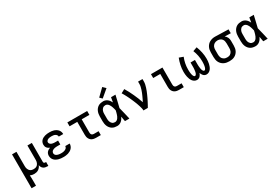

<svg xmlns="http://www.w3.org/2000/svg" viewBox="88 -2080 5223 3607"><g transform="rotate(-30 2700.0 -277.0)"><path d="M85 215V-520H181V-210Q181 -193 183.5 -176Q186 -159 192.5 -143.5Q199 -128 209.5 -114.5Q220 -101 234.5 -92Q249 -83 266 -79.5Q283 -76 300 -76Q317 -76 334 -79.5Q351 -83 365.5 -92Q380 -101 390.5 -114.5Q401 -128 407.5 -143.5Q414 -159 416.5 -176Q419 -193 419 -210V-520H515V-111Q515 -104 517 -97Q519 -90 524 -85Q529 -80 536 -78Q543 -76 550 -76H568V8H550Q527 8 504 3Q481 -2 462.5 -15.5Q444 -29 432.5 -50Q421 -71 419 -94Q410 -71 394.5 -51Q379 -31 358 -17Q337 -3 312 2.5Q287 8 263 8Q240 8 218.5 3.5Q197 -1 177 -11Q179 18 180 48Q181 78 181 107V215Z M897 8Q871 8 845.5 5.5Q820 3 795 -4Q770 -11 746.5 -23.5Q723 -36 705.5 -54.5Q688 -73 678.5 -98Q669 -123 669 -149Q669 -170 675.5 -190.5Q682 -211 695.5 -226.5Q709 -242 727 -253Q745 -264 765 -271Q748 -279 733 -289Q718 -299 706.5 -313.5Q695 -328 690 -345.5Q685 -363 685 -381Q685 -406 693.5 -429Q702 -452 718.5 -469.5Q735 -487 756.5 -498.5Q778 -510 801.5 -516.5Q825 -523 849 -525.5Q873 -528 897 -528Q922 -528 946.5 -525.5Q971 -523 994 -515.5Q1017 -508 1038.5 -495Q1060 -482 1076 -463.5Q1092 -445 1100.5 -421.5Q1109 -398 1109 -373Q1109 -373 1109 -372Q1109 -371 1109 -370H1013Q1013 -371 1013 -371Q1013 -371 1013 -371Q1013 -390 1001 -406Q989 -422 971.5 -430.5Q954 -439 935 -441.5Q916 -444 897 -444Q885 -444 872.5 -443Q860 -442 848 -440Q836 -438 824.5 -433.5Q813 -429 803 -421.5Q793 -414 787 -403Q781 -392 781 -380Q781 -380 781 -380Q781 -380 781 -380Q781 -367 787 -355.5Q793 -344 803 -336Q813 -328 825 -323.5Q837 -319 849.5 -316.5Q862 -314 874.5 -313Q887 -312 900 -312H964V-228H900Q886 -228 871.5 -227Q857 -226 842.5 -223Q828 -220 814.5 -215Q801 -210 789.5 -201Q778 -192 771.5 -178.5Q765 -165 765 -151Q765 -137 771.5 -124Q778 -111 789.5 -102.5Q801 -94 814 -89Q827 -84 841 -81Q855 -78 869 -77Q883 -76 897 -76Q912 -76 926 -77Q940 -78 954 -81.5Q968 -85 981 -90.5Q994 -96 1005 -105Q1016 -114 1022.5 -127Q1029 -140 1029 -155H1125Q1125 -154 1125 -154Q1125 -154 1125 -154Q1125 -128 1115.5 -103Q1106 -78 1088.5 -58.5Q1071 -39 1048 -26Q1025 -13 1000 -5Q975 3 949 5.5Q923 8 897 8Z M1607 0Q1586 0 1565.5 -3.5Q1545 -7 1526 -16Q1507 -25 1492.5 -40Q1478 -55 1468.5 -74Q1459 -93 1455.5 -113.5Q1452 -134 1452 -155V-436H1285V-520H1715V-436H1548V-155Q1548 -142 1550.5 -128.5Q1553 -115 1561 -104.5Q1569 -94 1581.5 -89Q1594 -84 1607 -84H1711V0Z M2066 8Q2038 8 2010.5 2.5Q1983 -3 1959 -17.5Q1935 -32 1917 -54Q1899 -76 1888.5 -101.5Q1878 -127 1873.5 -154.5Q1869 -182 1869 -210V-310Q1869 -338 1873.5 -365.5Q1878 -393 1888.5 -418.5Q1899 -444 1917 -466Q1935 -488 1959 -502.5Q1983 -517 2010.5 -522.5Q2038 -528 2066 -528Q2090 -528 2113.5 -519.5Q2137 -511 2156 -495.5Q2175 -480 2189.5 -459.5Q2204 -439 2215 -417Q2219 -443 2223.5 -468.5Q2228 -494 2233 -520H2329Q2313 -456 2299 -391.5Q2285 -327 2268 -263Q2286 -198 2300.5 -132Q2315 -66 2331 0H2235Q2230 -27 2225 -53.5Q2220 -80 2216 -107Q2205 -84 2191 -63.5Q2177 -43 2158 -26.5Q2139 -10 2115 -1Q2091 8 2066 8ZM2066 -76Q2086 -76 2103 -87Q2120 -98 2132 -114Q2144 -130 2152 -148.5Q2160 -167 2166 -186Q2172 -205 2177 -224.5Q2182 -244 2186 -263Q2182 -282 2177 -301Q2172 -320 2165.5 -338.5Q2159 -357 2151 -374.5Q2143 -392 2131 -407.5Q2119 -423 2102 -433.5Q2085 -444 2066 -444Q2050 -444 2034.5 -439.5Q2019 -435 2007 -425Q1995 -415 1986.5 -401Q1978 -387 1973 -372Q1968 -357 1966.5 -341.5Q1965 -326 1965 -310V-210Q1965 -194 1966.5 -178.5Q1968 -163 1973 -148Q1978 -133 1986.5 -119Q1995 -105 2007 -95Q2019 -85 2034.5 -80.5Q2050 -76 2066 -76ZM2085 -576 2036 -624 2185 -769 2245 -711Z M2636 0Q2636 -26 2629.5 -51.5Q2623 -77 2615.5 -102.5Q2608 -128 2599 -152.5Q2590 -177 2580.5 -201.5Q2571 -226 2560.5 -250Q2550 -274 2539.5 -298Q2529 -322 2517.5 -345.5Q2506 -369 2494 -392.5Q2482 -416 2469 -438.5Q2456 -461 2442 -484L2524 -528Q2552 -483 2576.5 -435.5Q2601 -388 2623.5 -339Q2646 -290 2666 -240.5Q2686 -191 2703 -140Q2716 -166 2729 -192.5Q2742 -219 2754 -245.5Q2766 -272 2777 -299Q2788 -326 2797 -354Q2806 -382 2812.5 -410.5Q2819 -439 2819 -468V-520H2915V-468Q2915 -436 2908 -405Q2901 -374 2891.5 -344Q2882 -314 2870.5 -284.5Q2859 -255 2846 -226Q2833 -197 2819.5 -168.5Q2806 -140 2791.5 -111.5Q2777 -83 2762 -55.5Q2747 -28 2731 0Z M3407 0Q3386 0 3365.5 -3.5Q3345 -7 3326 -16Q3307 -25 3292.5 -40Q3278 -55 3268.5 -74Q3259 -93 3255.5 -113.5Q3252 -134 3252 -155V-436H3099V-520H3348V-155Q3348 -142 3350.5 -128.5Q3353 -115 3361 -104.5Q3369 -94 3381.5 -89Q3394 -84 3407 -84H3511V0Z M4004 8Q3985 8 3967.5 1Q3950 -6 3937 -19.5Q3924 -33 3915 -50Q3906 -67 3900 -84Q3894 -67 3885 -50Q3876 -33 3863 -19.5Q3850 -6 3832.5 1Q3815 8 3796 8Q3769 8 3744.5 -5.5Q3720 -19 3703.5 -41Q3687 -63 3677 -88.5Q3667 -114 3661 -141Q3655 -168 3652.5 -195.5Q3650 -223 3650 -250Q3650 -321 3665 -391.5Q3680 -462 3706 -528L3795 -496Q3771 -438 3758.5 -375.5Q3746 -313 3746 -249Q3746 -237 3746.5 -225Q3747 -213 3747.5 -201Q3748 -189 3749.5 -177Q3751 -165 3753 -153Q3755 -141 3758 -129.5Q3761 -118 3765.5 -107Q3770 -96 3778.5 -86Q3787 -76 3799 -76Q3809 -76 3816.5 -83.5Q3824 -91 3829 -100Q3834 -109 3837 -119Q3840 -129 3842 -138.5Q3844 -148 3845.5 -158.5Q3847 -169 3848 -179Q3849 -189 3850 -199Q3851 -209 3851.5 -219Q3852 -229 3852 -239.5Q3852 -250 3852 -260V-338H3948V-260Q3948 -250 3948 -239.5Q3948 -229 3948.5 -219Q3949 -209 3950 -199Q3951 -189 3952 -179Q3953 -169 3954.5 -158.5Q3956 -148 3958 -138.5Q3960 -129 3963 -119Q3966 -109 3971 -100Q3976 -91 3983.5 -83.5Q3991 -76 4001 -76Q4013 -76 4021.5 -86Q4030 -96 4034.5 -107Q4039 -118 4042 -129.5Q4045 -141 4047 -153Q4049 -165 4050.5 -177Q4052 -189 4052.5 -201Q4053 -213 4053.5 -225Q4054 -237 4054 -249Q4054 -313 4041.5 -375.5Q4029 -438 4005 -496L4094 -528Q4120 -462 4135 -391.5Q4150 -321 4150 -250Q4150 -223 4147.5 -195.5Q4145 -168 4139 -141Q4133 -114 4123 -88.5Q4113 -63 4096.5 -41Q4080 -19 4055.5 -5.5Q4031 8 4004 8Z M4499 8Q4470 8 4440.5 3Q4411 -2 4384.5 -15Q4358 -28 4336.5 -49Q4315 -70 4301.5 -96Q4288 -122 4282.5 -151.5Q4277 -181 4277 -210V-310Q4277 -338 4282 -366Q4287 -394 4299.5 -419.5Q4312 -445 4331.5 -466Q4351 -487 4376 -500.5Q4401 -514 4428.5 -521Q4456 -528 4484 -528Q4488 -528 4492 -528Q4496 -528 4500 -528L4782 -520V-436L4653 -440Q4668 -429 4680 -414.5Q4692 -400 4700 -383Q4708 -366 4711.5 -347.5Q4715 -329 4715 -310V-210Q4715 -181 4710 -152Q4705 -123 4692 -97Q4679 -71 4658.5 -50Q4638 -29 4612 -15.5Q4586 -2 4557 3Q4528 8 4499 8ZM4499 -76Q4516 -76 4533 -79.5Q4550 -83 4564.5 -92Q4579 -101 4590 -114Q4601 -127 4607.5 -143Q4614 -159 4616.5 -176Q4619 -193 4619 -210V-310Q4619 -334 4613.5 -358Q4608 -382 4593.5 -401.5Q4579 -421 4556.5 -431.5Q4534 -442 4510 -444H4500Q4498 -444 4496 -444Q4494 -444 4491 -444Q4475 -444 4458.5 -439.5Q4442 -435 4427.5 -426Q4413 -417 4402 -404Q4391 -391 4384.5 -375.5Q4378 -360 4375.5 -343.5Q4373 -327 4373 -310V-210Q4373 -193 4376 -175.5Q4379 -158 4386 -142Q4393 -126 4405 -113Q4417 -100 4432 -91.5Q4447 -83 4464.5 -79.5Q4482 -76 4499 -76Z M5066 8Q5038 8 5010.5 2.5Q4983 -3 4959 -17.5Q4935 -32 4917 -54Q4899 -76 4888.5 -101.5Q4878 -127 4873.5 -154.5Q4869 -182 4869 -210V-310Q4869 -338 4873.5 -365.5Q4878 -393 4888.5 -418.5Q4899 -444 4917 -466Q4935 -488 4959 -502.5Q4983 -517 5010.5 -522.5Q5038 -528 5066 -528Q5090 -528 5113.5 -519.5Q5137 -511 5156 -495.5Q5175 -480 5189.5 -459.5Q5204 -439 5215 -417Q5219 -443 5223.5 -468.5Q5228 -494 5233 -520H5329Q5313 -456 5299 -391.5Q5285 -327 5268 -263Q5286 -198 5300.5 -132Q5315 -66 5331 0H5235Q5230 -27 5225 -53.5Q5220 -80 5216 -107Q5205 -84 5191 -63.5Q5177 -43 5158 -26.5Q5139 -10 5115 -1Q5091 8 5066 8ZM5066 -76Q5086 -76 5103 -87Q5120 -98 5132 -114Q5144 -130 5152 -148.5Q5160 -167 5166 -186Q5172 -205 5177 -224.5Q5182 -244 5186 -263Q5182 -282 5177 -301Q5172 -320 5165.5 -338.5Q5159 -357 5151 -374.5Q5143 -392 5131 -407.5Q5119 -423 5102 -433.5Q5085 -444 5066 -444Q5050 -444 5034.5 -439.5Q5019 -435 5007 -425Q4995 -415 4986.5 -401Q4978 -387 4973 -372Q4968 -357 4966.5 -341.5Q4965 -326 4965 -310V-210Q4965 -194 4966.5 -178.5Q4968 -163 4973 -148Q4978 -133 4986.5 -119Q4995 -105 5007 -95Q5019 -85 5034.5 -80.5Q5050 -76 5066 -76Z"/></g></svg>

Font: Iosevka SS04 Medium Extended
Style: Regular
Weight: 500
Width: 7
Monospace: yes
Designer: Belleve Invis
Foundry: Belleve Invis
Version: Version 19.0.0; ttfautohint (v1.8.4)